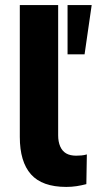

<svg xmlns="http://www.w3.org/2000/svg" viewBox="-20 -725 381 756"><path d="M241 11Q146 11 102 -38.5Q58 -88 58 -186V-705H209V-192Q209 -167 217 -148.5Q225 -130 240.5 -121Q256 -112 280 -112Q290 -112 301 -113Q312 -114 322 -117L320 0Q301 5 281.5 8Q262 11 241 11ZM246 -511V-705H341L313 -511Z"/></svg>

Font: Nunito Sans 12pt ExtraBold
Style: Regular
Weight: 800
Designer: Vernon Adams
Foundry: Vernon Adams
Version: Version 3.101;gftools[0.9.27]